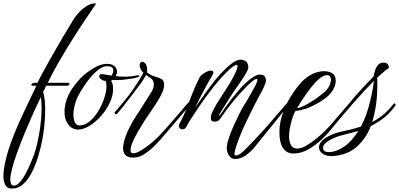

<svg xmlns="http://www.w3.org/2000/svg" viewBox="-92 -753 2332 1122"><path d="M-22 349Q-50 349 -61 328Q-72 307 -72 275Q-72 255 -68.5 231.5Q-65 208 -59 184Q-46 128 -25.5 73Q-5 18 19 -36Q32 -65 50.5 -104.5Q69 -144 88 -183.5Q107 -223 121 -252H102Q91 -252 91 -258Q91 -262 96.5 -265.5Q102 -269 112 -269H127Q139 -295 163.5 -339.5Q188 -384 218 -437Q248 -490 278 -540.5Q308 -591 332 -630Q348 -658 372 -683Q396 -708 422 -722Q448 -736 470 -732Q446 -697 408.5 -641.5Q371 -586 331 -522Q291 -458 252.5 -392Q214 -326 187 -269H309Q314 -269 314 -264Q314 -260 310.5 -256Q307 -252 302 -252H178L160 -215Q167 -195 169.5 -167.5Q172 -140 172 -110Q172 -64 167 -17.5Q162 29 156 60Q146 113 130 164.5Q114 216 92.5 257.5Q71 299 42.5 324Q14 349 -22 349ZM-12 332Q6 332 24.5 311Q43 290 59 259.5Q75 229 87.5 199Q100 169 107 151Q118 120 128 74.5Q138 29 144.5 -22Q151 -73 151 -119Q151 -137 150 -154Q149 -171 146 -185Q127 -146 103 -93Q79 -39 55 18.5Q31 76 11 131Q-10 187 -21 231Q-26 250 -29 266.5Q-32 283 -32 297Q-32 312 -27 321.5Q-22 331 -12 332Z M364 4Q330 4 307.5 -25Q285 -54 285 -99Q285 -135 297 -170Q309 -204 329.5 -235Q350 -266 376 -293Q410 -328 453.5 -354Q497 -380 533 -380Q561 -380 576.5 -366.5Q592 -353 592 -334Q592 -322 584 -308Q610 -305 635 -305Q654 -305 673 -307Q692 -309 711 -313H715Q723 -313 723 -309Q723 -305 714 -302Q704 -298 681 -294Q658 -290 633 -287.5Q608 -285 588 -285Q581 -285 576 -285Q571 -285 567 -286L557 -281Q569 -264 569 -234Q569 -194 549.5 -152.5Q530 -111 498.5 -75.5Q467 -40 431.5 -18Q396 4 364 4ZM373 -20Q400 -20 426 -39.5Q452 -59 473.5 -90.5Q495 -122 509.5 -158.5Q524 -195 529 -229Q530 -235 530 -240.5Q530 -246 530 -251Q530 -260 529 -267.5Q528 -275 525 -279Q523 -279 522 -280Q510 -282 504.5 -286Q499 -290 492 -295Q488 -300 488 -307Q488 -314 493.5 -318Q499 -322 506 -320Q531 -315 560 -311Q570 -328 570 -342Q570 -366 534 -366Q512 -366 488.5 -349.5Q465 -333 442 -306.5Q419 -280 398 -248.5Q377 -217 362 -187Q352 -167 344.5 -138Q337 -109 337 -82Q337 -57 345.5 -38.5Q354 -20 373 -20Z M685 168Q654 168 640.5 152.5Q627 137 627 112Q627 96 633 74Q641 40 660.5 0.5Q680 -39 695 -62Q707 -80 719 -99Q731 -118 744 -138L793 -216Q807 -238 807 -260Q807 -284 788 -297L774 -306Q766 -311 762 -315L748 -292L734 -270Q713 -241 686 -206Q659 -171 634 -139Q609 -107 592 -88Q589 -85 586 -85Q581 -85 578.5 -90Q576 -95 580 -99Q619 -143 655.5 -189.5Q692 -236 722 -287L734 -307L746 -328Q738 -333 731 -346.5Q724 -360 724 -372Q724 -389 738 -392H739Q749 -392 759 -380Q769 -366 768 -329Q792 -311 815 -305Q838 -299 852.5 -290.5Q867 -282 867 -258Q867 -254 866.5 -249Q866 -244 865 -239Q860 -215 839.5 -180Q819 -145 794 -108.5Q769 -72 751 -45Q733 -16 713 18.5Q693 53 680.5 84Q668 115 672 133Q675 143 686 143Q702 143 725 130Q756 112 782 91.5Q808 71 836 43Q851 28 874.5 1.5Q898 -25 924 -55.5Q950 -86 972 -111Q981 -123 992 -135L1012 -157Q1015 -160 1017 -160Q1023 -160 1023 -152Q1023 -149 1018 -142Q1008 -128 995.5 -113Q983 -98 972 -85Q946 -55 914.5 -17.5Q883 20 851.5 56Q820 92 791 118Q768 138 743 153Q718 168 685 168Z M1281 176Q1260 176 1246.5 156.5Q1233 137 1233 110Q1233 103 1234.5 96Q1236 89 1237 82Q1242 62 1252.5 33.5Q1263 5 1277.5 -27Q1292 -59 1306.5 -88Q1321 -117 1334 -138Q1339 -145 1350 -163.5Q1361 -182 1373 -203.5Q1385 -225 1394 -241Q1412 -273 1412 -286Q1412 -303 1377 -274Q1352 -252 1320.5 -218Q1289 -184 1258 -145Q1227 -106 1202 -69Q1197 -60 1187.5 -51Q1178 -42 1162 -42Q1156 -42 1148 -45.5Q1140 -49 1140 -64Q1140 -83 1156 -113.5Q1172 -144 1195.5 -180Q1219 -216 1242.5 -253Q1266 -290 1281 -322Q1289 -339 1292.5 -350Q1296 -361 1296 -367Q1296 -374 1291 -374Q1279 -374 1250 -348Q1230 -330 1206 -304Q1181 -277 1156 -245.5Q1131 -214 1107 -181Q1083 -147 1062 -116Q1040 -84 1023 -57Q1006 -30 997 -12Q990 3 973 3Q965 3 958.5 -4Q952 -11 954 -24Q982 -77 999 -120Q1016 -163 1031.5 -205Q1047 -247 1073 -298Q1081 -313 1102.5 -326.5Q1124 -340 1139 -340Q1155 -340 1155 -330Q1155 -322 1145 -306Q1133 -287 1115 -254Q1097 -221 1079 -185.5Q1061 -150 1048 -123L1074 -161Q1092 -187 1115.5 -219.5Q1139 -252 1167 -287Q1195 -321 1223 -348Q1250 -375 1275.5 -391Q1301 -407 1321 -404Q1343 -400 1351 -388Q1359 -376 1359 -359Q1359 -348 1346.5 -326Q1334 -304 1316 -278Q1298 -252 1281 -228Q1264 -204 1255 -189Q1248 -177 1233.5 -154.5Q1219 -132 1206 -111Q1193 -90 1190 -84Q1188 -79 1190 -78Q1192 -77 1196 -83Q1206 -99 1224 -124.5Q1242 -150 1263.5 -177.5Q1285 -205 1305 -228Q1322 -248 1344 -268.5Q1366 -289 1388 -303Q1410 -317 1427 -317Q1448 -317 1455 -306.5Q1462 -296 1462 -282Q1462 -270 1450 -244Q1438 -218 1418 -183Q1411 -170 1396.5 -142Q1382 -114 1366.5 -82Q1351 -50 1340 -26Q1327 1 1313.5 34Q1300 67 1290 97Q1280 127 1278 145V148Q1278 155 1286 155Q1286 156 1287 156Q1295 156 1308 148Q1319 142 1342.5 119Q1366 96 1393 67Q1420 38 1443.5 12.5Q1467 -13 1477 -25L1524 -80Q1543 -103 1551 -111L1591 -157Q1594 -160 1596 -160Q1602 -160 1602 -152Q1602 -147 1598 -142Q1587 -128 1574.5 -113Q1562 -98 1551 -85Q1550 -84 1535 -65Q1520 -46 1497 -18Q1474 10 1451 38.5Q1428 67 1411 88Q1394 109 1391 113Q1371 136 1342.5 156Q1314 176 1281 176Z M1622 144Q1583 144 1562 112.5Q1541 81 1541 23Q1541 13 1541.5 3Q1542 -7 1543 -18Q1549 -67 1573.5 -125Q1598 -183 1649 -249Q1683 -293 1723 -315Q1763 -337 1800 -337Q1826 -337 1846 -327Q1870 -314 1870 -280Q1870 -255 1852 -224.5Q1834 -194 1791 -166Q1734 -130 1696 -118Q1658 -106 1635 -105Q1627 -94 1619 -70.5Q1611 -47 1605.5 -21.5Q1600 4 1598 24Q1598 28 1597.5 32.5Q1597 37 1597 42Q1597 72 1607.5 93.5Q1618 115 1645 115Q1669 115 1699 97.5Q1729 80 1758.5 55.5Q1788 31 1810.5 8.5Q1833 -14 1842 -25L1916 -111L1956 -157Q1959 -160 1961 -160Q1967 -160 1967 -152Q1967 -149 1962 -142Q1952 -128 1939.5 -113Q1927 -98 1916 -85Q1902 -69 1881.5 -44Q1861 -19 1838.5 8Q1816 35 1795 55Q1757 92 1713.5 118Q1670 144 1622 144ZM1644 -121Q1658 -122 1679 -132Q1700 -142 1723 -156Q1746 -170 1765.5 -184.5Q1785 -199 1797 -209Q1820 -227 1831 -249Q1842 -271 1842 -287Q1842 -298 1836.5 -306Q1831 -314 1820 -314Q1799 -314 1774.5 -293.5Q1750 -273 1725.5 -241.5Q1701 -210 1679.5 -177.5Q1658 -145 1644 -121Z M1853 159Q1816 161 1794 145.5Q1772 130 1772 108Q1772 94 1782.5 78.5Q1793 63 1815 50Q1857 25 1910 14.5Q1963 4 2017 -13L2036 -53Q2048 -79 2060 -120.5Q2072 -162 2081 -206Q2090 -250 2093 -280Q2064 -251 2037.5 -222.5Q2011 -194 1982 -161Q1953 -128 1916 -85Q1910 -78 1907 -78Q1904 -78 1904 -83Q1904 -95 1916 -110L1988 -196Q2005 -216 2025 -237Q2045 -258 2066 -280L2091 -306Q2094 -323 2100 -342Q2106 -361 2117.5 -374Q2129 -387 2148 -387Q2168 -387 2175 -376Q2182 -365 2179 -354Q2171 -351 2151 -333.5Q2131 -316 2112 -299Q2113 -290 2113 -279.5Q2113 -269 2113 -257Q2113 -233 2111.5 -203.5Q2110 -174 2105 -138Q2097 -85 2083 -40Q2108 -53 2131 -69.5Q2154 -86 2177 -110Q2185 -119 2193 -128Q2201 -137 2209 -147Q2211 -149 2213 -149Q2216 -149 2218.5 -144Q2221 -139 2218 -135Q2200 -110 2177 -87Q2156 -66 2130 -48.5Q2104 -31 2075 -16Q2046 58 1992 105.5Q1938 153 1853 159ZM1831 136Q1842 136 1855 133Q1890 125 1928 97.5Q1966 70 2002 12Q1958 25 1915 35Q1871 45 1829 69Q1796 88 1796 112Q1796 136 1831 136Z"/></svg>

Font: Birthstone Bounce
Style: Regular
Weight: 400
Designer: Robert E. Leuschke
Foundry: Rob Leuschke
Version: Version 1.010; ttfautohint (v1.8.3)